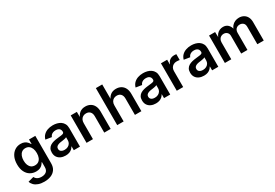

<svg xmlns="http://www.w3.org/2000/svg" viewBox="58 -1891 4679 3268"><g transform="rotate(-30 2398.0 -257.0)"><path d="M299.8 214.8Q233.4 214.8 184.6 197.5Q135.7 180.2 105.2 149.7Q74.7 119.1 62.5 80.1L173.3 50.3Q181.2 66.9 196.5 82.8Q211.9 98.6 237.1 108.6Q262.2 118.7 299.3 118.7Q357.9 118.7 392.6 90.3Q427.2 62 427.2 2.9V-94.7H419.4Q408.2 -72.8 388.9 -52.2Q369.6 -31.7 339.4 -18.6Q309.1 -5.4 265.1 -5.4Q201.2 -5.4 150.4 -35.9Q99.6 -66.4 70.1 -125.7Q40.5 -185.1 40.5 -271Q40.5 -358.4 70.3 -419.9Q100.1 -481.4 151.1 -514.2Q202.1 -546.9 265.6 -546.9Q310.5 -546.9 341.3 -532.2Q372.1 -517.6 391.8 -495.6Q411.6 -473.6 423.3 -451.7H428.7V-539.1H552.7V-1.5Q552.7 72.8 519.8 120.6Q486.8 168.5 429.7 191.7Q372.6 214.8 299.8 214.8ZM298.8 -106Q340.3 -106 369.4 -126Q398.4 -146 413.8 -183.3Q429.2 -220.7 429.2 -272.5Q429.2 -323.7 414.1 -362.1Q398.9 -400.4 369.9 -421.9Q340.8 -443.4 298.8 -443.4Q257.3 -443.4 228.3 -421.4Q199.2 -399.4 184.3 -361.1Q169.4 -322.8 169.4 -272.5Q169.4 -221.7 184.6 -184.3Q199.7 -147 228.5 -126.5Q257.3 -106 298.8 -106Z M835.4 10.7Q783.7 10.7 742.4 -7.8Q701.2 -26.4 677.2 -62.5Q653.3 -98.6 653.3 -151.9Q653.3 -197.8 670.4 -227.5Q687.5 -257.3 717 -275.1Q746.6 -293 783.7 -302.2Q820.8 -311.5 860.4 -315.4Q908.2 -320.8 937.5 -324.7Q966.8 -328.6 980.2 -337.4Q993.7 -346.2 993.7 -364.3V-367.2Q993.7 -393.1 982.7 -411.4Q971.7 -429.7 950.7 -439.5Q929.7 -449.2 898.4 -449.2Q867.7 -449.2 844.5 -439.7Q821.3 -430.2 806.9 -414.3Q792.5 -398.4 786.6 -379.4L668.9 -397.9Q682.1 -447.3 714.6 -480.2Q747.1 -513.2 794.2 -530Q841.3 -546.9 898.9 -546.9Q939.9 -546.9 979.2 -537.1Q1018.6 -527.3 1050.3 -505.6Q1082 -483.9 1100.8 -448.5Q1119.6 -413.1 1119.6 -361.8V0H998V-74.7H993.7Q981.9 -51.8 960.9 -32.2Q939.9 -12.7 908.9 -1Q877.9 10.7 835.4 10.7ZM867.7 -83Q906.7 -83 935.3 -98.4Q963.9 -113.8 979.2 -139.2Q994.6 -164.6 994.6 -194.8V-257.3Q988.3 -252.4 974.4 -248.3Q960.4 -244.1 942.6 -241Q924.8 -237.8 907 -235.1Q889.2 -232.4 875.5 -231Q847.7 -227.1 825 -218Q802.2 -209 789.1 -193.6Q775.9 -178.2 775.9 -153.3Q775.9 -130.4 787.6 -114.7Q799.3 -99.1 819.8 -91.1Q840.3 -83 867.7 -83Z M1374.5 -313.5V0H1248.5V-539.1H1369.1L1370.6 -405.3H1357.4Q1380.4 -475.6 1425 -511.2Q1469.7 -546.9 1536.6 -546.9Q1592.3 -546.9 1634.3 -522.9Q1676.3 -499 1699.5 -453.1Q1722.7 -407.2 1722.7 -341.3V0H1596.7V-321.8Q1596.7 -377.4 1568.6 -408.2Q1540.5 -439 1490.2 -439Q1457 -439 1430.9 -424.6Q1404.8 -410.2 1389.6 -382.3Q1374.5 -354.5 1374.5 -313.5Z M1977.5 -313.5V0H1851.6V-727.5H1976.6V-405.3H1960.4Q1983.4 -475.6 2028.1 -511.2Q2072.8 -546.9 2139.6 -546.9Q2195.3 -546.9 2237.3 -522.9Q2279.3 -499 2302.7 -453.1Q2326.2 -407.2 2326.2 -341.3V0H2199.7V-321.8Q2199.7 -377.4 2171.6 -408.2Q2143.6 -439 2093.3 -439Q2060.1 -439 2033.9 -424.6Q2007.8 -410.2 1992.7 -382.3Q1977.5 -354.5 1977.5 -313.5Z M2608.9 10.7Q2557.1 10.7 2515.9 -7.8Q2474.6 -26.4 2450.7 -62.5Q2426.8 -98.6 2426.8 -151.9Q2426.8 -197.8 2443.8 -227.5Q2460.9 -257.3 2490.5 -275.1Q2520 -293 2557.1 -302.2Q2594.2 -311.5 2633.8 -315.4Q2681.6 -320.8 2710.9 -324.7Q2740.2 -328.6 2753.7 -337.4Q2767.1 -346.2 2767.1 -364.3V-367.2Q2767.1 -393.1 2756.1 -411.4Q2745.1 -429.7 2724.1 -439.5Q2703.1 -449.2 2671.9 -449.2Q2641.1 -449.2 2617.9 -439.7Q2594.7 -430.2 2580.3 -414.3Q2565.9 -398.4 2560.1 -379.4L2442.4 -397.9Q2455.6 -447.3 2488 -480.2Q2520.5 -513.2 2567.6 -530Q2614.7 -546.9 2672.4 -546.9Q2713.4 -546.9 2752.7 -537.1Q2792 -527.3 2823.7 -505.6Q2855.5 -483.9 2874.3 -448.5Q2893.1 -413.1 2893.1 -361.8V0H2771.5V-74.7H2767.1Q2755.4 -51.8 2734.4 -32.2Q2713.4 -12.7 2682.4 -1Q2651.4 10.7 2608.9 10.7ZM2641.1 -83Q2680.2 -83 2708.7 -98.4Q2737.3 -113.8 2752.7 -139.2Q2768.1 -164.6 2768.1 -194.8V-257.3Q2761.7 -252.4 2747.8 -248.3Q2733.9 -244.1 2716.1 -241Q2698.2 -237.8 2680.4 -235.1Q2662.6 -232.4 2648.9 -231Q2621.1 -227.1 2598.4 -218Q2575.7 -209 2562.5 -193.6Q2549.3 -178.2 2549.3 -153.3Q2549.3 -130.4 2561 -114.7Q2572.8 -99.1 2593.3 -91.1Q2613.8 -83 2641.1 -83Z M3022 0V-539.1H3144V-449.2H3148.9Q3163.6 -496.1 3198.7 -521Q3233.9 -545.9 3281.7 -545.9Q3293 -545.9 3305.4 -545.2Q3317.9 -544.4 3326.7 -543V-427.7Q3318.8 -429.7 3301.5 -431.6Q3284.2 -433.6 3267.1 -433.6Q3233.4 -433.6 3206.3 -418.9Q3179.2 -404.3 3163.6 -377.7Q3147.9 -351.1 3147.9 -314.5V0Z M3554.2 10.7Q3502.4 10.7 3461.2 -7.8Q3419.9 -26.4 3396 -62.5Q3372.1 -98.6 3372.1 -151.9Q3372.1 -197.8 3389.2 -227.5Q3406.2 -257.3 3435.8 -275.1Q3465.3 -293 3502.4 -302.2Q3539.6 -311.5 3579.1 -315.4Q3627 -320.8 3656.2 -324.7Q3685.5 -328.6 3699 -337.4Q3712.4 -346.2 3712.4 -364.3V-367.2Q3712.4 -393.1 3701.4 -411.4Q3690.4 -429.7 3669.4 -439.5Q3648.4 -449.2 3617.2 -449.2Q3586.4 -449.2 3563.2 -439.7Q3540 -430.2 3525.6 -414.3Q3511.2 -398.4 3505.4 -379.4L3387.7 -397.9Q3400.9 -447.3 3433.3 -480.2Q3465.8 -513.2 3512.9 -530Q3560.1 -546.9 3617.7 -546.9Q3658.7 -546.9 3698 -537.1Q3737.3 -527.3 3769 -505.6Q3800.8 -483.9 3819.6 -448.5Q3838.4 -413.1 3838.4 -361.8V0H3716.8V-74.7H3712.4Q3700.7 -51.8 3679.7 -32.2Q3658.7 -12.7 3627.7 -1Q3596.7 10.7 3554.2 10.7ZM3586.4 -83Q3625.5 -83 3654.1 -98.4Q3682.6 -113.8 3698 -139.2Q3713.4 -164.6 3713.4 -194.8V-257.3Q3707 -252.4 3693.1 -248.3Q3679.2 -244.1 3661.4 -241Q3643.6 -237.8 3625.7 -235.1Q3607.9 -232.4 3594.2 -231Q3566.4 -227.1 3543.7 -218Q3521 -209 3507.8 -193.6Q3494.6 -178.2 3494.6 -153.3Q3494.6 -130.4 3506.3 -114.7Q3518.1 -99.1 3538.6 -91.1Q3559.1 -83 3586.4 -83Z M3967.3 0V-539.1H4086.4L4090.3 -412.1H4081.1Q4093.3 -459 4117.9 -489Q4142.6 -519 4175.5 -533.7Q4208.5 -548.3 4244.6 -548.3Q4303.7 -548.3 4341.6 -511.7Q4379.4 -475.1 4393.1 -407.2H4377.9Q4389.2 -453.1 4415.5 -484.6Q4441.9 -516.1 4479 -532.2Q4516.1 -548.3 4558.6 -548.3Q4607.4 -548.3 4646.7 -526.9Q4686 -505.4 4708.7 -464.1Q4731.4 -422.9 4731.4 -361.8V0H4605.5V-342.8Q4605.5 -393.6 4577.6 -417.2Q4549.8 -440.9 4510.7 -440.9Q4480 -440.9 4457.5 -427.7Q4435.1 -414.6 4423.1 -391.1Q4411.1 -367.7 4411.1 -336.9V0H4288.1V-348.6Q4288.1 -390.6 4262 -415.8Q4235.8 -440.9 4195.3 -440.9Q4167.5 -440.9 4144.3 -428Q4121.1 -415 4107.2 -390.1Q4093.3 -365.2 4093.3 -328.6V0Z"/></g></svg>

Font: Inter 18pt SemiBold
Style: Regular
Weight: 600
Designer: Rasmus Andersson
Foundry: rsms
Version: Version 4.001;git-66647c0bb